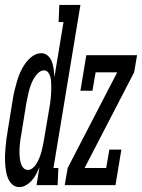

<svg xmlns="http://www.w3.org/2000/svg" viewBox="-42 -755 579 783"><path d="M37 8Q20 8 8.5 -2.5Q-3 -13 -9 -27Q-15 -41 -17.5 -57Q-20 -73 -21 -89Q-22 -105 -21.5 -121Q-21 -137 -19.5 -153.5Q-18 -170 -16 -186.5Q-14 -203 -11 -219L10 -349Q13 -368 17.5 -387Q22 -406 27.5 -424.5Q33 -443 41 -461Q49 -479 61 -496Q73 -513 90 -525.5Q107 -538 126 -538Q142 -538 153.5 -527.5Q165 -517 170 -502.5Q175 -488 177 -472.5Q179 -457 180 -441L217 -665H197L200 -735H286L176 -70H196L193 0H107L119 -73Q113 -59 106 -45.5Q99 -32 88.5 -20Q78 -8 64.5 0Q51 8 37 8ZM72 -62Q83 -62 93 -71Q103 -80 109 -91Q115 -102 119.5 -113.5Q124 -125 127 -136.5Q130 -148 132.5 -159.5Q135 -171 137 -183L159 -313Q161 -324 162.5 -334.5Q164 -345 165 -356Q166 -367 166.5 -377.5Q167 -388 167 -399Q167 -410 166.5 -420.5Q166 -431 163.5 -441Q161 -451 154.5 -459.5Q148 -468 138 -468Q128 -468 119.5 -462Q111 -456 105 -448Q99 -440 94 -431Q89 -422 85.5 -413Q82 -404 79 -394.5Q76 -385 74 -375.5Q72 -366 70 -356.5Q68 -347 66 -338L45 -208Q43 -198 41.5 -187.5Q40 -177 39 -166.5Q38 -156 37.5 -145.5Q37 -135 37.5 -125Q38 -115 39.5 -105Q41 -95 44 -86Q47 -77 54 -69.5Q61 -62 72 -62ZM222 0 234 -70 436 -460H348L335 -385H286L310 -530H517L505 -460L303 -70H391L404 -145H453L429 0Z"/></svg>

Font: Iosevka Slab Oblique
Style: Regular
Weight: 400
Italic angle: -9°
Monospace: yes
Designer: Belleve Invis
Foundry: Belleve Invis
Version: Version 11.1.1; ttfautohint (v1.8.3)